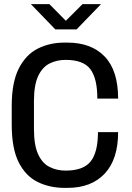

<svg xmlns="http://www.w3.org/2000/svg" viewBox="-20 -903 640 933"><path d="M294 10Q221 10 162.5 -19Q104 -48 70.5 -115Q37 -182 37 -297V-389Q37 -503 71.5 -570.5Q106 -638 164 -667Q222 -696 293 -696H307Q424 -696 489 -628Q554 -560 554 -424H453Q453 -522 419 -567Q385 -612 299 -612Q256 -612 221 -594.5Q186 -577 165.5 -533.5Q145 -490 145 -411V-276Q145 -197 165.5 -153Q186 -109 221 -91.5Q256 -74 299 -74Q385 -74 420.5 -118.5Q456 -163 456 -261H554Q554 -129 489 -59.5Q424 10 308 10ZM249 -760 130 -883H220L300 -802L381 -883H471L352 -760Z"/></svg>

Font: Chivo Mono
Style: Regular
Weight: 400
Monospace: yes
Designer: Hector Gatti
Foundry: Omnibus-Type
Version: Version 1.008; ttfautohint (v1.8.4.7-5d5b)